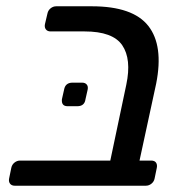

<svg xmlns="http://www.w3.org/2000/svg" viewBox="-20 -591 585 611"><path d="M9 -23 16 -57Q18 -67 26 -73.5Q34 -80 44 -80H331L382 -322Q399 -403 369 -447Q339 -491 249 -491H141Q131 -491 126 -497.5Q121 -504 123 -514L131 -548Q133 -558 141 -564.5Q149 -571 159 -571H272Q403 -571 452 -508.5Q501 -446 477 -325L424 -80H461Q472 -80 476.5 -73.5Q481 -67 479 -57L472 -23Q470 -13 462 -6.5Q454 0 444 0H27Q17 0 12 -6.5Q7 -13 9 -23ZM177 -275 184 -306Q188 -328 211 -328H241Q251 -328 256 -322Q261 -316 259 -306L252 -275Q249 -253 226 -253H195Q175 -253 177 -275Z"/></svg>

Font: SVN-Rubik
Style: Italic
Weight: 400
Italic angle: -12°
Designer: Hubert and Fischer
Foundry: Hubert & Fischer
Version: Version 2.101; ttfautohint (v1.8.3)